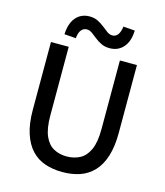

<svg xmlns="http://www.w3.org/2000/svg" viewBox="-124 -938 898 1044"><g transform="rotate(15 325.0 -416.0)"><path d="M325 12Q272 12 227.5 -3Q183 -18 151 -52Q119 -86 101 -141Q83 -196 83 -274V-655H183V-269Q183 -195 201.5 -153Q220 -111 252.5 -93.5Q285 -76 325 -76Q367 -76 400 -93.5Q433 -111 452 -153Q471 -195 471 -269V-655H567V-274Q567 -196 549.5 -141Q532 -86 499.5 -52Q467 -18 423 -3Q379 12 325 12ZM399 -705Q372 -705 351.5 -715Q331 -725 315 -738Q299 -751 284.5 -761.5Q270 -772 254 -772Q236 -772 223.5 -757Q211 -742 208 -710L143 -715Q146 -778 175 -811Q204 -844 251 -844Q278 -844 298.5 -833.5Q319 -823 335 -810Q351 -797 365.5 -786.5Q380 -776 396 -776Q414 -776 426 -791.5Q438 -807 442 -838L507 -833Q505 -771 475.5 -738Q446 -705 399 -705Z"/></g></svg>

Font: Source Sans 3 Medium
Style: Regular
Weight: 500
Designer: Paul D. Hunt
Foundry: Adobe
Version: Version 3.052;hotconv 1.1.0;makeotfexe 2.6.0